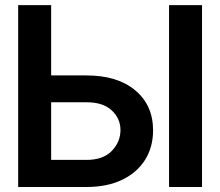

<svg xmlns="http://www.w3.org/2000/svg" viewBox="-20 -748 881 768"><path d="M592.3 -226.6Q592.3 -159.7 560.3 -108.6Q528.3 -57.6 468.5 -28.8Q408.7 0 324.7 0H52.7V-727.5H184.6V-446.3H324.7Q450.2 -446.3 521.2 -386.5Q592.3 -326.7 592.3 -226.6ZM184.6 -108.4H324.7Q391.6 -107.9 426.8 -144Q461.9 -180.2 461.9 -228Q461.9 -273.9 426.8 -306.6Q391.6 -339.4 324.7 -338.9H184.6ZM788.1 -727.5V0H656.2V-727.5Z"/></svg>

Font: Inter Tight SemiBold
Style: Regular
Weight: 600
Designer: Rasmus Andersson
Foundry: rsms
Version: Version 3.004; ttfautohint (v1.8.4.7-5d5b)